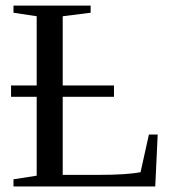

<svg xmlns="http://www.w3.org/2000/svg" viewBox="-20 -675 651 695"><path d="M308.1 -628.9 207 -616.2V-365.7H392.6V-324.7H207V-42H335.9Q439.9 -42 488.8 -51.8L519 -188H550.8L542 0H28.8V-25.9L112.8 -39.1V-324.7H20V-365.7H112.8V-616.2L28.8 -628.9V-654.8H308.1Z"/></svg>

Font: Liberation Serif
Style: Regular
Weight: 400
Designer: Steve Matteson
Foundry: Ascender Corporation
Version: Version 2.1.5